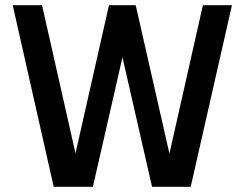

<svg xmlns="http://www.w3.org/2000/svg" viewBox="-20 -720 943 740"><path d="M142 -700 271 -129 400 -700H503L633 -128L762 -700H874L715 0H566L452 -499L338 0H187L29 -700Z"/></svg>

Font: MedMera Sans Semibold
Style: Regular
Weight: 600
Designer: Kasper Nordkvist
Foundry: UNCUT.wtf
Version: Version 1.300